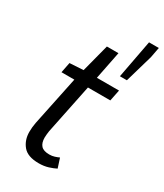

<svg xmlns="http://www.w3.org/2000/svg" viewBox="-193 -838 794 927"><g transform="rotate(30 204.0 -374.0)"><path d="M183.9 12Q121.5 12 95.3 -19.8Q69.1 -51.6 69.1 -97.2Q69.1 -111 70.4 -123.5Q71.7 -135.9 74.3 -149.8L131.3 -423.8H59.6L70.9 -481.4L147.1 -486L187.4 -640.9H251.9L221.1 -486H344.5L331.8 -423.8H207.1L150.2 -146.5Q149.2 -137.5 148 -128.8Q146.8 -120.1 146.8 -110.4Q146.8 -80.7 160.7 -65.4Q174.5 -50.2 206.8 -50.2Q222 -50.2 235.3 -54.4Q248.7 -58.6 259.4 -63.7L276.3 -11.4Q260.3 -3 236.6 4.5Q212.9 12 183.9 12ZM313.6 -548 353.6 -760.1H408.1L397.2 -702.5L352.5 -548Z"/></g></svg>

Font: Source Sans Variable
Style: Italic
Weight: 200
Italic angle: -11°
Designer: Paul D. Hunt
Foundry: Adobe Systems Incorporated
Version: Version 3.006;hotconv 1.0.111;makeotfexe 2.5.65597